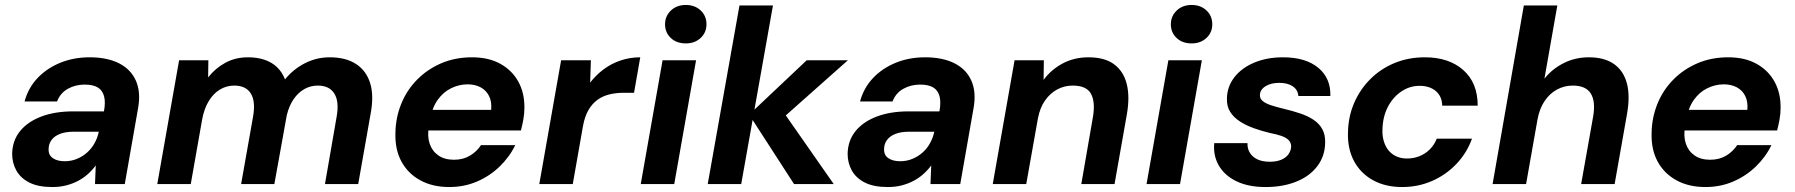

<svg xmlns="http://www.w3.org/2000/svg" viewBox="-20 -742 7236 774"><path d="M191 12Q134 12 98.5 -6Q63 -24 46 -54.5Q29 -85 29 -122Q30 -175 60.5 -213Q91 -251 146 -272Q201 -293 275 -293H399Q406 -330 399.5 -354Q393 -378 374 -389.5Q355 -401 321 -401Q284 -401 253.5 -384Q223 -367 210 -333H79Q94 -388 131.5 -427.5Q169 -467 223 -489Q277 -511 341 -511Q412 -511 459.5 -487Q507 -463 527.5 -417.5Q548 -372 537 -308L483 0H363L366 -75Q352 -56 334 -40Q316 -24 294 -12.5Q272 -1 246.5 5.5Q221 12 191 12ZM241 -92Q267 -92 290 -101.5Q313 -111 331 -127Q349 -143 361 -164.5Q373 -186 378 -210L379 -211H276Q245 -211 222.5 -202.5Q200 -194 188 -178Q176 -162 176 -141Q175 -117 193 -104.5Q211 -92 241 -92Z M614 0 702 -499H820L819 -430Q848 -467 888.5 -489Q929 -511 980 -511Q1017 -511 1046.5 -501Q1076 -491 1096.5 -471.5Q1117 -452 1129 -422Q1162 -463 1209 -487Q1256 -511 1309 -511Q1373 -511 1414.5 -484.5Q1456 -458 1472 -407.5Q1488 -357 1474 -283L1424 0H1290L1337 -271Q1348 -332 1328 -364.5Q1308 -397 1261 -397Q1232 -397 1207 -383Q1182 -369 1163.5 -342Q1145 -315 1136 -277L1086 0H952L1000 -271Q1011 -332 991.5 -364.5Q972 -397 924 -397Q893 -397 866.5 -381Q840 -365 821.5 -334.5Q803 -304 795 -261L749 0Z M1791 12Q1724 12 1674.5 -15Q1625 -42 1598.5 -90.5Q1572 -139 1574 -206Q1575 -268 1597.5 -323.5Q1620 -379 1661.5 -421Q1703 -463 1759 -487Q1815 -511 1883 -511Q1950 -511 1997.5 -484.5Q2045 -458 2070 -412Q2095 -366 2094 -306Q2094 -283 2089.5 -259Q2085 -235 2080 -216H1670L1684 -299H1960Q1963 -332 1951.5 -355Q1940 -378 1917.5 -390Q1895 -402 1865 -402Q1831 -402 1799 -386.5Q1767 -371 1744.5 -339.5Q1722 -308 1714 -260L1709 -231Q1702 -193 1712 -163Q1722 -133 1747 -115.5Q1772 -98 1810 -98Q1847 -98 1874.5 -114.5Q1902 -131 1919 -157H2057Q2034 -109 1994 -70.5Q1954 -32 1902.5 -10Q1851 12 1791 12Z M2154 0 2242 -499H2362L2359 -409Q2383 -440 2414 -463Q2445 -486 2482.5 -498.5Q2520 -511 2561 -511L2536 -368H2495Q2464 -368 2437 -361.5Q2410 -355 2388.5 -339.5Q2367 -324 2352 -298Q2337 -272 2330 -233L2289 0Z M2563 0 2651 -499H2786L2698 0ZM2745 -567Q2707 -567 2684 -589Q2661 -611 2661 -644Q2661 -677 2684.5 -699.5Q2708 -722 2745 -722Q2781 -722 2804.5 -700Q2828 -678 2828 -644Q2828 -611 2804.5 -589Q2781 -567 2745 -567Z M3181 0 3000 -280 3232 -499H3398L3112 -245L3121 -315L3341 0ZM2833 0 2961 -720H3096L2968 0Z M3559 12Q3502 12 3466.5 -6Q3431 -24 3414 -54.5Q3397 -85 3397 -122Q3398 -175 3428.5 -213Q3459 -251 3514 -272Q3569 -293 3643 -293H3767Q3774 -330 3767.5 -354Q3761 -378 3742 -389.5Q3723 -401 3689 -401Q3652 -401 3621.5 -384Q3591 -367 3578 -333H3447Q3462 -388 3499.5 -427.5Q3537 -467 3591 -489Q3645 -511 3709 -511Q3780 -511 3827.5 -487Q3875 -463 3895.5 -417.5Q3916 -372 3905 -308L3851 0H3731L3734 -75Q3720 -56 3702 -40Q3684 -24 3662 -12.5Q3640 -1 3614.5 5.5Q3589 12 3559 12ZM3609 -92Q3635 -92 3658 -101.5Q3681 -111 3699 -127Q3717 -143 3729 -164.5Q3741 -186 3746 -210L3747 -211H3644Q3613 -211 3590.5 -202.5Q3568 -194 3556 -178Q3544 -162 3544 -141Q3543 -117 3561 -104.5Q3579 -92 3609 -92Z M3982 0 4070 -499H4188L4187 -420Q4217 -461 4263.5 -486Q4310 -511 4368 -511Q4433 -511 4471 -483Q4509 -455 4522 -404Q4535 -353 4523 -283L4473 0H4339L4386 -271Q4396 -331 4378 -364Q4360 -397 4304 -397Q4271 -397 4242 -381.5Q4213 -366 4192.5 -336.5Q4172 -307 4164 -264L4117 0Z M4602 0 4690 -499H4825L4737 0ZM4784 -567Q4746 -567 4723 -589Q4700 -611 4700 -644Q4700 -677 4723.5 -699.5Q4747 -722 4784 -722Q4820 -722 4843.5 -700Q4867 -678 4867 -644Q4867 -611 4843.5 -589Q4820 -567 4784 -567Z M5082 12Q5013 12 4965 -11Q4917 -34 4893.5 -74.5Q4870 -115 4875 -165H5009Q5008 -143 5018.5 -126Q5029 -109 5049 -99.5Q5069 -90 5099 -90Q5126 -90 5145 -98Q5164 -106 5174 -120Q5184 -134 5185 -151Q5185 -167 5174.5 -177.5Q5164 -188 5144.5 -194.5Q5125 -201 5099 -206Q5066 -214 5035 -225Q5004 -236 4979 -252Q4954 -268 4939.5 -290.5Q4925 -313 4926 -345Q4927 -393 4956 -430.5Q4985 -468 5036 -489.5Q5087 -511 5152 -511Q5243 -511 5294 -469Q5345 -427 5343 -355H5214Q5212 -380 5191.5 -394Q5171 -408 5137 -408Q5103 -408 5081 -394Q5059 -380 5059 -358Q5059 -344 5070.5 -334.5Q5082 -325 5103 -318Q5124 -311 5153 -304Q5191 -295 5222 -284.5Q5253 -274 5276 -258.5Q5299 -243 5311 -220.5Q5323 -198 5322 -166Q5321 -112 5290 -71.5Q5259 -31 5205 -9.5Q5151 12 5082 12Z M5632 12Q5565 12 5515 -15.5Q5465 -43 5438.5 -92.5Q5412 -142 5414 -207Q5415 -271 5438.5 -326Q5462 -381 5504 -423Q5546 -465 5602 -488Q5658 -511 5724 -511Q5821 -511 5879 -459.5Q5937 -408 5937 -316H5794Q5793 -354 5768 -375Q5743 -396 5703 -396Q5662 -396 5628 -372.5Q5594 -349 5574 -309.5Q5554 -270 5553 -219Q5552 -193 5559 -171Q5566 -149 5579 -134Q5592 -119 5610.5 -111Q5629 -103 5652 -103Q5679 -103 5702.5 -112.5Q5726 -122 5744 -140Q5762 -158 5772 -183H5914Q5893 -125 5851 -81Q5809 -37 5753 -12.5Q5697 12 5632 12Z M5997 0 6123 -720H6258L6206 -425Q6237 -464 6283.5 -487.5Q6330 -511 6385 -511Q6447 -511 6485.5 -484.5Q6524 -458 6538 -407.5Q6552 -357 6539 -283L6489 0H6354L6402 -270Q6413 -331 6393.5 -364Q6374 -397 6320 -397Q6286 -397 6256.5 -381Q6227 -365 6206.5 -334.5Q6186 -304 6178 -260L6132 0Z M6855 12Q6788 12 6738.5 -15Q6689 -42 6662.5 -90.5Q6636 -139 6638 -206Q6639 -268 6661.5 -323.5Q6684 -379 6725.5 -421Q6767 -463 6823 -487Q6879 -511 6947 -511Q7014 -511 7061.5 -484.5Q7109 -458 7134 -412Q7159 -366 7158 -306Q7158 -283 7153.5 -259Q7149 -235 7144 -216H6734L6748 -299H7024Q7027 -332 7015.5 -355Q7004 -378 6981.5 -390Q6959 -402 6929 -402Q6895 -402 6863 -386.5Q6831 -371 6808.5 -339.5Q6786 -308 6778 -260L6773 -231Q6766 -193 6776 -163Q6786 -133 6811 -115.5Q6836 -98 6874 -98Q6911 -98 6938.5 -114.5Q6966 -131 6983 -157H7121Q7098 -109 7058 -70.5Q7018 -32 6966.5 -10Q6915 12 6855 12Z"/></svg>

Font: DM Sans 20pt
Style: Bold Italic
Weight: 700
Italic angle: -10°
Version: Version 4.004;gftools[0.9.30]